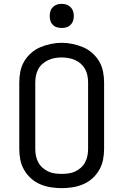

<svg xmlns="http://www.w3.org/2000/svg" viewBox="-20 -968 640 996"><path d="M300 8Q272 8 243.5 3.5Q215 -1 189 -12Q163 -23 141.5 -42Q120 -61 105.5 -86Q91 -111 85.5 -139Q80 -167 80 -195V-540Q80 -568 85.5 -596.5Q91 -625 105.5 -649.5Q120 -674 141.5 -693Q163 -712 189 -723Q215 -734 243.5 -740Q272 -746 300 -746Q328 -746 356.5 -740Q385 -734 411 -723Q437 -712 458.5 -693Q480 -674 494.5 -649.5Q509 -625 514.5 -596.5Q520 -568 520 -540V-195Q520 -167 514.5 -139Q509 -111 494.5 -86Q480 -61 458.5 -42Q437 -23 411 -12Q385 -1 356.5 3.5Q328 8 300 8ZM300 -66Q318 -66 336 -68.5Q354 -71 370 -78.5Q386 -86 399.5 -98Q413 -110 421.5 -126Q430 -142 433.5 -159.5Q437 -177 437 -195V-540Q437 -558 433.5 -576Q430 -594 421.5 -609.5Q413 -625 399 -637.5Q385 -650 368.5 -657Q352 -664 334 -667Q316 -670 298 -670Q280 -670 262.5 -666.5Q245 -663 229 -655.5Q213 -648 199.5 -636Q186 -624 178 -608.5Q170 -593 166.5 -575.5Q163 -558 163 -540V-195Q163 -177 166.5 -159.5Q170 -142 178.5 -126Q187 -110 200.5 -98Q214 -86 230 -78.5Q246 -71 264 -68.5Q282 -66 300 -66ZM300 -823Q287 -823 275 -826.5Q263 -830 254 -839Q245 -848 241.5 -860Q238 -872 238 -885Q238 -898 241.5 -910Q245 -922 254 -931Q263 -940 275 -944Q287 -948 300 -948Q313 -948 325 -944Q337 -940 346 -931Q355 -922 359 -910Q363 -898 363 -885Q363 -872 359 -860Q355 -848 346 -839Q337 -830 325 -826.5Q313 -823 300 -823Z"/></svg>

Font: Iosevka Custom Extended
Style: Regular
Weight: 400
Width: 7
Monospace: yes
Designer: Belleve Invis
Foundry: Belleve Invis
Version: Version 11.2.4; ttfautohint (v1.8.4)